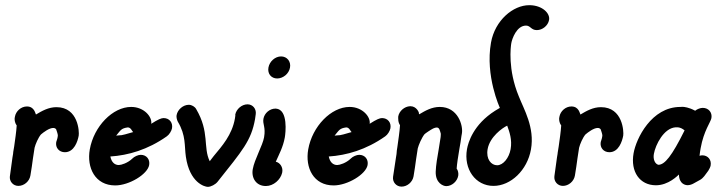

<svg xmlns="http://www.w3.org/2000/svg" viewBox="-20 -709 2785 736"><path d="M27.8 -105.5 18.1 -34.5 17.9 -33.6C15.3 -13.6 30.4 3.6 50.4 3.6C72.2 3.6 92.6 -13.6 96.4 -35.5L97 -39.1C100.4 -58.2 103.4 -80 106.3 -101.8C108.7 -115.5 110 -128.2 112.6 -142.7C115.9 -156.4 126.8 -181.8 137 -193.6C147.2 -202.3 168.8 -218.5 183.9 -218.5C188.3 -218.5 192.2 -217.1 195.1 -213.6C195.4 -212.6 202.5 -193.9 201.7 -189.1C201.4 -187.3 201.1 -180.9 197.6 -170.9C197.2 -169.1 195.9 -166.4 195.5 -164.5C191.7 -142.7 206.8 -125.5 228.6 -125.5C264.5 -125.5 277.9 -167.5 281.7 -189.1C284.2 -203.4 280.5 -298.2 196.4 -298.2C165.9 -298.2 140.9 -283.8 117.8 -270C115.5 -272.7 112.3 -300.9 83.2 -300.9C60.5 -300.9 40.9 -282.7 37.2 -261.8L36.1 -255.5C35.8 -238.2 41.9 -231.8 44 -228.2C42.6 -204.5 38 -173.6 34.3 -147.3C26.9 -105.4 33.5 -137.3 27.8 -105.5Z M324.2 -136.4C311.8 -66.2 344.4 1.8 421.7 1.8C475 1.8 545.5 -40.8 551.8 -76.4C555.6 -98.2 541.4 -115.5 519.6 -115.5C509.6 -115.5 494.8 -109.1 487 -100.9C469.7 -84.1 444.9 -76.4 435.4 -76.4C420.2 -76.4 407.5 -86.4 403 -109.1C471.2 -113.6 545.9 -134.6 619.4 -186.4C628.7 -192.7 637.6 -207.3 639.4 -217.3C643.2 -239.1 629 -256.4 607.2 -256.4C598.4 -256.4 586.2 -251.4 559.7 -234.5C564.2 -260.4 532.6 -299.1 482.9 -299.1C412 -299.1 339.8 -224.6 324.2 -136.4ZM490.4 -202.7C432.5 -185.6 451.3 -192.7 425.3 -189.1C442.1 -209 443.9 -217.2 469.9 -220.6C481.9 -220.6 486.1 -206 490.4 -202.7Z M928.8 -309.1C907 -309.1 885.6 -290.9 881.7 -269.1C881.6 -268.2 882.3 -267.3 882.2 -266.4C881.7 -262.4 881.2 -258.5 880.5 -254.6C869.4 -191.7 830.8 -148.8 799.3 -110.9C793.6 -104.5 789.6 -97.3 784 -90.9C757.8 -144.3 784.2 -202.4 732 -290.9C727.2 -300 714.8 -307.3 703.9 -307.3C682.1 -307.3 660.7 -289.1 656.9 -267.3C655.6 -260 658.2 -249.1 661.6 -242.7C693.6 -189.2 686.3 -150.4 692.5 -108.2C706.9 -8.7 764.3 7.3 776.7 7.3C788.5 7.3 805.5 -1.8 813.7 -11.8C909.5 -132.4 943 -169.5 957.7 -252.5C958.8 -258.9 959.7 -265.4 960.4 -271.8C963 -291.8 948.8 -309.1 928.8 -309.1Z M1091.7 -450C1095.9 -473.6 1080.2 -492.7 1057.4 -492.7C1034.7 -492.7 1013.2 -473.6 1009 -450C1004.8 -426.4 1019.8 -408.2 1042.5 -408.2C1065.3 -408.2 1087.6 -426.4 1091.7 -450ZM992.3 -182.7C986.8 -151.3 955.6 -98.3 948.9 -60.5C942.9 -26.3 962.2 4.1 999.1 4.1C1028.5 4.1 1055.3 -20.1 1061.5 -46.4L1062.1 -50C1065.1 -67.3 1053.8 -85.5 1037.2 -89.1C1049.3 -116.7 1065.2 -145 1071.8 -182.3C1074.5 -197.3 1085.7 -289.5 1037.6 -292.7H1035.8C1014 -292.7 993.7 -275.5 989.8 -253.6C986.1 -232.6 999.2 -222 992.3 -182.7Z M1161.5 -136.4C1149.1 -66.2 1181.6 1.8 1258.9 1.8C1312.3 1.8 1382.8 -40.8 1389.1 -76.4C1392.9 -98.2 1378.7 -115.5 1356.9 -115.5C1346.9 -115.5 1332.1 -109.1 1324.3 -100.9C1307 -84.1 1282.2 -76.4 1272.7 -76.4C1257.4 -76.4 1244.8 -86.4 1240.3 -109.1C1308.4 -113.6 1383.2 -134.6 1456.7 -186.4C1466 -192.7 1474.9 -207.3 1476.6 -217.3C1480.5 -239.1 1466.3 -256.4 1444.4 -256.4C1435.7 -256.4 1423.5 -251.4 1397 -234.5C1401.5 -260.4 1369.8 -299.1 1320.2 -299.1C1249.3 -299.1 1177 -224.6 1161.5 -136.4ZM1327.7 -202.7C1269.8 -185.6 1288.6 -192.7 1262.6 -189.1C1279.4 -209 1281.2 -217.2 1307.2 -220.6C1319.2 -220.6 1323.4 -206 1327.7 -202.7Z M1497.5 -102.7C1494.3 -79.1 1490.1 -55.5 1486.8 -31.8L1486.7 -30.9C1484.1 -10.9 1499.2 6.4 1519.2 6.4C1541 6.4 1561.3 -10.9 1565.2 -32.7L1565.8 -36.4C1569.2 -55.5 1572.1 -77.3 1575.1 -99.1C1577.5 -112.7 1578.8 -125.5 1581.4 -140C1584.7 -153.6 1596.9 -181.8 1607.3 -194.5C1609.6 -197.3 1631.3 -211.8 1640.3 -216.4C1646.1 -219 1650.5 -220.2 1654 -220.2C1664.7 -220.2 1665.8 -209 1669.6 -197.3C1669.5 -196.4 1670.2 -190 1669.1 -183.6C1667.3 -173.6 1664.4 -151.8 1661.8 -137.3C1656.7 -108.2 1651.1 -76.4 1650.2 -50.9C1649 -7.1 1679.2 4.5 1690.4 4.5C1712.2 4.5 1732.7 -13.6 1736.6 -35.5C1738.2 -44.5 1735.7 -56.4 1730.5 -62.7C1731.4 -78.2 1736.1 -110 1741 -138.2C1743.6 -152.7 1747.6 -175.5 1748.8 -187.3L1750.6 -197.3C1755.9 -227.5 1735.8 -299.1 1665.8 -299.1C1635.3 -299.1 1610.3 -284.7 1587.2 -270.9C1586.4 -271.8 1585.7 -272.7 1585.8 -273.6C1585.1 -274.5 1586 -274.5 1586 -274.5C1586.6 -278.1 1576.6 -301.8 1553.5 -301.8H1551.7C1530.6 -300.9 1510.3 -283.6 1506.6 -262.7C1506.3 -260.9 1506.7 -258.2 1506.4 -256.4C1506.1 -239.1 1511.4 -232.7 1513.4 -229.1C1512 -205.5 1506.8 -170.9 1503.1 -144.5C1498.7 -119.5 1502.7 -132 1497.5 -102.7Z M1862.1 -545.5C1839.5 -417.3 1896.2 -295.5 1896.2 -295.5L1877.9 -284.5C1794.3 -231.5 1774.7 -162.9 1770.1 -137.3C1756.7 -61 1802.4 3.6 1871.7 3.6C1937.6 3.6 2001.3 -56.2 2015.4 -136.4C2030.3 -220.5 1988.4 -289.3 1968.6 -340C1926.1 -442.6 1937.6 -530 1940 -543.6C1943 -560.8 1960.7 -610.9 1996.4 -610.9C2013.7 -610.9 2015.6 -593.6 2037.9 -593.6C2059.7 -593.6 2080.9 -610.9 2084.8 -632.7C2089.2 -657.9 2059.7 -687.4 2012.9 -689.1H2008.3C1947.4 -689.1 1877.3 -631.5 1862.1 -545.5ZM1885.6 -75.5C1863.3 -75.5 1842.4 -98.4 1849.2 -137.3C1857.5 -184.4 1906 -218.9 1924.2 -227.3C1932.8 -204 1943.8 -173.3 1937.4 -137.3C1931.5 -103.8 1909 -75.5 1885.6 -75.5Z M2115.1 -105.5 2105.3 -34.5 2105.2 -33.6C2102.6 -13.6 2117.7 3.6 2137.7 3.6C2159.5 3.6 2179.8 -13.6 2183.7 -35.5L2184.3 -39.1C2187.7 -58.2 2190.6 -80 2193.6 -101.8C2196 -115.5 2197.3 -128.2 2199.9 -142.7C2203.2 -156.4 2214 -181.8 2224.3 -193.6C2234.5 -202.3 2256 -218.5 2271.1 -218.5C2275.6 -218.5 2279.5 -217.1 2282.4 -213.6C2282.7 -212.6 2289.8 -193.9 2289 -189.1C2288.6 -187.3 2288.4 -180.9 2284.8 -170.9C2284.5 -169.1 2283.1 -166.4 2282.8 -164.5C2279 -142.7 2294.1 -125.5 2315.9 -125.5C2351.8 -125.5 2365.1 -167.5 2369 -189.1C2371.5 -203.4 2367.8 -298.2 2283.6 -298.2C2253.1 -298.2 2228.2 -283.8 2205 -270C2202.8 -272.7 2199.6 -300.9 2170.5 -300.9C2147.8 -300.9 2128.2 -282.7 2124.5 -261.8L2123.4 -255.5C2123.1 -238.2 2129.2 -231.8 2131.3 -228.2C2129.9 -204.5 2125.3 -173.6 2121.6 -147.3C2114.2 -105.4 2120.7 -137.3 2115.1 -105.5Z M2408.7 -121.4C2396.2 -50.9 2432.4 1.2 2494.3 1.2C2542.9 1.2 2578.3 -36.4 2582.6 -40C2583.5 -2.2 2608.8 0.9 2616.3 0.9C2622.6 0.9 2632.2 -1.8 2638.3 -5.5L2664.5 -20C2669.5 -22.7 2676.1 -29.1 2679.6 -33.6L2695.1 -54.5C2698.8 -60 2703.2 -69.1 2704.1 -74.5C2708 -96.4 2693.7 -113.6 2671.9 -113.6C2669.2 -113.6 2664.5 -112.7 2661.6 -111.8C2662.5 -121.8 2664.1 -130.9 2665.8 -140.9C2677.6 -207.5 2704.3 -240.7 2707.1 -256.4C2710.9 -278.2 2695.8 -295.5 2674 -295.5C2664.9 -295.5 2652.3 -290.9 2644.8 -284.5C2619.6 -298.3 2602.4 -299 2597.4 -299.5C2594.4 -299.5 2591.3 -299.1 2588.3 -299.1C2477 -299.1 2418.6 -177.9 2408.7 -121.4ZM2486.5 -119.1C2492.8 -154.5 2524.6 -217.3 2569 -220.9H2579C2587.9 -220 2597.1 -215.5 2604.2 -209.1C2555.5 -111.1 2528.3 -77.3 2503.7 -77.3C2491.1 -80.6 2482.7 -97.4 2486.5 -119.1Z"/></svg>

Font: TudorRose
Style: Oblique
Weight: 500
Italic angle: 10°
Version: Version 001.000